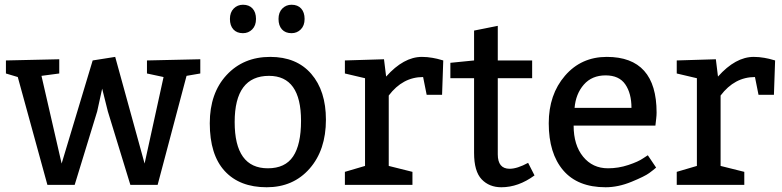

<svg xmlns="http://www.w3.org/2000/svg" viewBox="-20 -780 3300 810"><path d="M155 -460 240 -90 371 -525 466 -540 590 -90 670 -455 600 -470V-525L825 -530V-470L767 -460L645 0H530L435 -310L411 -406L390 -310L295 0H180L55 -455L5 -470V-525L230 -530V-470Z M1120 -540Q1231 -540 1293 -468.5Q1355 -397 1355 -275Q1355 -147 1286 -68.5Q1217 10 1105 10Q991 10 928 -58.5Q865 -127 865 -260Q865 -387 936 -463.5Q1007 -540 1120 -540ZM1115 -460Q970 -460 970 -265Q970 -70 1110 -70Q1183 -70 1216.5 -120Q1250 -170 1250 -270Q1250 -460 1115 -460ZM1005 -760Q1031 -760 1045.5 -744Q1060 -728 1060 -700Q1060 -672 1044 -656Q1028 -640 1005 -640Q979 -640 964.5 -656Q950 -672 950 -700Q950 -728 966 -744Q982 -760 1005 -760ZM1210 -760Q1236 -760 1250.5 -744Q1265 -728 1265 -700Q1265 -672 1249 -656Q1233 -640 1210 -640Q1184 -640 1169.5 -656Q1155 -672 1155 -700Q1155 -728 1171 -744Q1187 -760 1210 -760Z M1600 -530 1609 -457Q1683 -540 1760 -540Q1782 -540 1804.5 -536Q1827 -532 1839 -528L1850 -525L1845 -380H1780L1765 -455Q1679 -455 1620 -377V-80L1720 -55V0H1435V-55L1520 -80V-450L1435 -470V-525Z M2225 -525V-450H2080V-129Q2080 -68 2130 -68Q2162 -68 2208 -93L2235 -40Q2167 10 2095 10Q2044 10 2012 -23.5Q1980 -57 1980 -135V-450H1880V-515L1980 -525V-651L2080 -671V-525Z M2745 -250H2400Q2400 -168 2440 -119Q2480 -70 2545 -70Q2589 -70 2631 -84Q2673 -98 2693 -112L2713 -125L2748 -73Q2738 -64 2719 -50Q2700 -36 2644 -13Q2588 10 2535 10Q2417 10 2356 -61.5Q2295 -133 2295 -260Q2295 -381 2363.5 -460.5Q2432 -540 2540 -540Q2750 -540 2750 -305Q2750 -294 2748.5 -281Q2747 -268 2746 -259ZM2404 -325H2644Q2644 -386 2618 -424Q2592 -462 2535 -462Q2477 -462 2443 -423Q2409 -384 2404 -325Z M3000 -530 3009 -457Q3083 -540 3160 -540Q3182 -540 3204.5 -536Q3227 -532 3239 -528L3250 -525L3245 -380H3180L3165 -455Q3079 -455 3020 -377V-80L3120 -55V0H2835V-55L2920 -80V-450L2835 -470V-525Z"/></svg>

Font: Bitter
Style: Regular
Weight: 400
Designer: Sol Matas
Foundry: Sol Matas
Version: Version 1.300;PS 001.300;hotconv 1.0.70;makeotf.lib2.5.58329